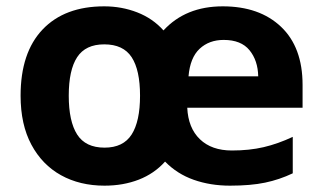

<svg xmlns="http://www.w3.org/2000/svg" viewBox="-20 -576 1018 606"><path d="M683 -556Q799 -556 867 -491.5Q935 -427 935 -308V-236H571Q574 -172 611 -136.5Q648 -101 712 -101Q767 -101 812 -111.5Q857 -122 904 -144V-29Q862 -9 816.5 0.5Q771 10 706 10Q644 10 591.5 -8.5Q539 -27 501 -66Q467 -28 418 -9Q369 10 310 10Q232 10 172.5 -23Q113 -56 79 -119.5Q45 -183 45 -274Q45 -410 114.5 -483Q184 -556 309 -556Q364 -556 413 -537Q462 -518 496 -480Q566 -556 683 -556ZM686 -450Q640 -450 610 -422Q580 -394 575 -335H795Q794 -385 767.5 -417.5Q741 -450 686 -450ZM309 -436Q250 -436 223.5 -395.5Q197 -355 197 -274Q197 -193 223.5 -151.5Q250 -110 310 -110Q369 -110 395.5 -151.5Q422 -193 422 -274Q422 -355 395.5 -395.5Q369 -436 309 -436Z"/></svg>

Font: Noto Sans Gurmukhi UI
Style: Bold
Weight: 700
Designer: Jelle Bosma - Monotype Design Team
Foundry: Monotype Imaging Inc.
Version: Version 2.004; ttfautohint (v1.8.4.7-5d5b)